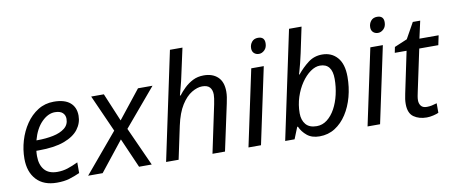

<svg xmlns="http://www.w3.org/2000/svg" viewBox="-67 -1040 3154 1329"><g transform="rotate(-10 1510.0 -375.0)"><path d="M242 10Q149 10 98.5 -44.5Q48 -99 48 -192Q48 -256 66.5 -318.5Q85 -381 120 -432.5Q155 -484 204.5 -515Q254 -546 316 -546Q392 -546 430.5 -513Q469 -480 469 -421Q469 -369 436.5 -326Q404 -283 335 -257.5Q266 -232 156 -232H139Q138 -223 137.5 -213Q137 -203 137 -195Q137 -134 167 -98.5Q197 -63 258 -63Q296 -63 330 -74Q364 -85 404 -104V-29Q366 -12 329.5 -1Q293 10 242 10ZM152 -303H159Q219 -303 270 -313.5Q321 -324 352 -348.5Q383 -373 383 -414Q383 -440 365.5 -456.5Q348 -473 311 -473Q263 -473 218.5 -428.5Q174 -384 152 -303Z M462 0 694 -276 578 -536H667L750 -338L907 -536H1009L786 -272L909 0H820L729 -208L564 0Z M1010 0 1171 -760H1259L1216 -563Q1210 -533 1201 -500.5Q1192 -468 1184 -436H1189Q1208 -461 1234 -486Q1260 -511 1293.5 -528Q1327 -545 1370 -545Q1432 -545 1468.5 -510.5Q1505 -476 1505 -408Q1505 -389 1502 -369Q1499 -349 1494 -326L1424 0H1336L1407 -336Q1416 -381 1416 -402Q1416 -435 1399.5 -453.5Q1383 -472 1346 -472Q1312 -472 1272.5 -448.5Q1233 -425 1199.5 -372Q1166 -319 1147 -231L1098 0Z M1774 -625Q1753 -625 1739.5 -637.5Q1726 -650 1726 -672Q1726 -698 1741.5 -717Q1757 -736 1785 -736Q1831 -736 1831 -691Q1831 -660 1813 -642.5Q1795 -625 1774 -625ZM1589 0 1703 -536H1791L1677 0Z M2088 10Q2034 10 2000.5 -17.5Q1967 -45 1951 -82H1946L1913 0H1847L2008 -760H2096L2058 -580Q2051 -546 2042.5 -513.5Q2034 -481 2028 -459.5Q2022 -438 2021 -436H2025Q2061 -480 2103.5 -512.5Q2146 -545 2202 -545Q2268 -545 2308.5 -499Q2349 -453 2349 -363Q2349 -290 2331 -223Q2313 -156 2279 -103.5Q2245 -51 2197 -20.5Q2149 10 2088 10ZM2081 -63Q2121 -63 2154 -88.5Q2187 -114 2210.5 -157Q2234 -200 2246.5 -254Q2259 -308 2259 -364Q2259 -472 2174 -472Q2141 -472 2106.5 -447.5Q2072 -423 2043 -380.5Q2014 -338 1996.5 -284Q1979 -230 1979 -171Q1979 -123 2004 -93Q2029 -63 2081 -63Z M2611 -625Q2590 -625 2576.5 -637.5Q2563 -650 2563 -672Q2563 -698 2578.5 -717Q2594 -736 2622 -736Q2668 -736 2668 -691Q2668 -660 2650 -642.5Q2632 -625 2611 -625ZM2426 0 2540 -536H2628L2514 0Z M2841 10Q2787 10 2750 -16Q2713 -42 2713 -107Q2713 -139 2722 -178L2783 -469H2700L2708 -509L2798 -547L2860 -658H2912L2885 -536H3020L3006 -469H2872L2810 -177Q2807 -164 2804 -147.5Q2801 -131 2801 -117Q2801 -94 2813.5 -78Q2826 -62 2854 -62Q2872 -62 2889 -65.5Q2906 -69 2925 -75V-8Q2913 -2 2888 4Q2863 10 2841 10Z"/></g></svg>

Font: Manna Sans
Style: Italic
Weight: 400
Italic angle: -12°
Designer: Monotype Design Team
Foundry: Monotype Imaging Inc.
Version: Version 2.001.1; ttfautohint (v1.8.2)